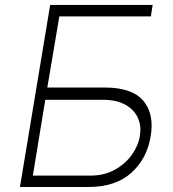

<svg xmlns="http://www.w3.org/2000/svg" viewBox="-20 -747 692 767"><path d="M59.7 0 180.4 -727.3H589.8L582.7 -681.5H217L169 -397.4H397.4Q507.8 -397.4 552.4 -344.6Q596.9 -291.9 582 -203.1Q567.5 -113.3 504.6 -56.6Q441.8 0 332.4 0ZM111.2 -45.5H340.6Q396 -45.5 438.2 -68.7Q480.5 -92 506.6 -128.6Q532.7 -165.1 538.7 -204.5Q545.5 -243.3 530.9 -275.9Q516.3 -308.6 481 -328.5Q445.7 -348.4 390.3 -348.4H160.9Z"/></svg>

Font: Inter Extra Light  BETA
Style: Italic
Weight: 200
Italic angle: 9.39999°
Designer: Rasmus Andersson
Foundry: rsms
Version: Version 3.011;git-f93a4a705